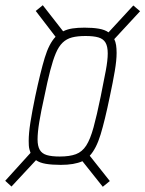

<svg xmlns="http://www.w3.org/2000/svg" viewBox="-24 -713 557 736"><path d="M20 2 -4 -20 93 -127Q91 -133 89 -140Q87 -147 86.5 -155.5Q86 -164 86 -173Q86 -202 92.5 -243.5Q99 -285 111 -343Q131 -437 147.5 -491.5Q164 -546 189 -572L113 -671L140 -693L218 -593Q234 -601 254 -604Q274 -607 300 -607Q332 -607 355 -603Q378 -599 392 -589L487 -692L513 -670L414 -563Q419 -553 421 -540Q423 -527 423 -510Q423 -482 416 -440.5Q409 -399 397 -343Q378 -251 361.5 -197Q345 -143 320 -116L397 -19L370 3L292 -95Q276 -88 255.5 -84.5Q235 -81 209 -81Q175 -81 151.5 -85Q128 -89 114 -99ZM205 -113Q243 -113 267 -122Q291 -131 306.5 -155Q322 -179 334.5 -224.5Q347 -270 362 -343Q374 -402 381.5 -442Q389 -482 389 -508Q389 -535 380.5 -549.5Q372 -564 353.5 -569.5Q335 -575 304 -575Q273 -575 252 -569.5Q231 -564 216 -549.5Q201 -535 190 -509Q179 -483 168.5 -442.5Q158 -402 146 -343Q133 -285 126.5 -245Q120 -205 120 -179Q120 -153 128.5 -138.5Q137 -124 155.5 -118.5Q174 -113 205 -113Z"/></svg>

Font: Saira Condensed Thin
Style: Italic
Weight: 250
Width: 3
Italic angle: -12°
Designer: Hector Gatti with collaboration of the Omnibus-Type team
Foundry: Omnibus-Type
Version: Version 1.101